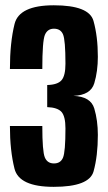

<svg xmlns="http://www.w3.org/2000/svg" viewBox="-20 -700 410 726"><path d="M183 6.5Q52 6.5 34.8 -62.2Q17.5 -131 17.5 -223.5H140Q140 -127.5 149.5 -104.8Q159 -82 184 -82Q209 -82 218.2 -103.8Q227.5 -125.5 227.5 -214.5Q227.5 -259.5 212.8 -276.5Q198 -293.5 158.5 -295V-378.5Q198 -379.5 212.8 -396.8Q227.5 -414 227.5 -459Q227.5 -549 218.2 -570.2Q209 -591.5 184 -591.5Q159.5 -591.5 149.8 -568.2Q140 -545 140 -439H17.5Q17.5 -538.5 35 -609.2Q52.5 -680 183.5 -680Q317 -680 333.5 -621Q350 -562 350 -485Q350 -430.5 336.5 -385.2Q323 -340 257.5 -337.5Q323 -335 336.5 -289.8Q350 -244.5 350 -190Q350 -110.5 333.8 -52Q317.5 6.5 183 6.5Z"/></svg>

Font: Anybody Condensed SemiBold
Style: Regular
Weight: 600
Width: 3
Designer: Tyler Finck
Foundry: Etcetera Type Company
Version: Version 1.010; ttfautohint (v1.8.3) -l 8 -r 50 -G 200 -x 14 